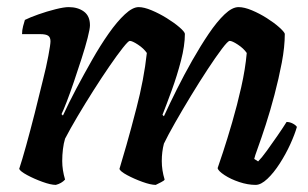

<svg xmlns="http://www.w3.org/2000/svg" viewBox="-20 -520 865 540"><path d="M137 0Q123 0 99.5 -8.5Q76 -17 56.5 -27.5Q37 -38 34 -45Q42 -69 53.5 -110.5Q65 -152 77.5 -201Q90 -250 101 -296Q110 -331 116 -363Q122 -395 122 -404Q122 -415 115.5 -419.5Q109 -424 93 -424H42Q42 -435 45 -446.5Q48 -458 50 -464Q64 -471 88 -479.5Q112 -488 136 -494Q160 -500 173 -500Q199 -500 216 -487.5Q233 -475 233 -449Q233 -439 226.5 -413.5Q220 -388 209.5 -355.5Q199 -323 188 -290.5Q177 -258 167.5 -233.5Q158 -209 153 -199L157 -195Q173 -230 194.5 -270.5Q216 -311 239 -351.5Q262 -392 285.5 -425.5Q309 -459 331 -479.5Q353 -500 370 -500Q385 -500 406.5 -491Q428 -482 449 -469Q470 -456 484.5 -443.5Q499 -431 500 -425Q500 -392 489 -349.5Q478 -307 463 -266Q448 -225 437 -197L441 -193Q457 -228 477.5 -269Q498 -310 521 -350.5Q544 -391 567 -425Q590 -459 611.5 -479.5Q633 -500 651 -500Q667 -500 688.5 -491Q710 -482 730.5 -469Q751 -456 765 -443.5Q779 -431 781 -425Q781 -388 772.5 -343.5Q764 -299 752 -253.5Q740 -208 727.5 -169.5Q715 -131 705.5 -105Q696 -79 695 -73L706 -66Q716 -76 730.5 -96Q745 -116 760.5 -138.5Q776 -161 786 -177Q795 -177 803.5 -172.5Q812 -168 815 -163Q809 -142 796.5 -114.5Q784 -87 767 -60.5Q750 -34 732 -17Q714 0 699 0Q677 0 653 -8Q629 -16 611.5 -27.5Q594 -39 592 -47Q596 -58 607.5 -93Q619 -128 633 -176Q647 -224 658.5 -275Q670 -326 674 -371Q665 -384 649 -394.5Q633 -405 626 -405Q621 -405 604 -382.5Q587 -360 564 -325Q541 -290 517 -250.5Q493 -211 472.5 -175Q452 -139 441 -116Q435 -93 435 -67Q435 -54 437 -41Q439 -28 443 -15Q442 -12 433 -7.5Q424 -3 418 0Q404 0 380.5 -8.5Q357 -17 337.5 -27.5Q318 -38 316 -45Q323 -68 335.5 -111.5Q348 -155 364 -217Q374 -255 381.5 -294.5Q389 -334 393 -371Q384 -384 368 -394.5Q352 -405 345 -405Q341 -405 325.5 -385.5Q310 -366 288 -334Q266 -302 242.5 -265Q219 -228 198 -192.5Q177 -157 163 -130Q159 -117 157 -100.5Q155 -84 155 -67Q155 -42 163 -15Q153 -4 137 0Z"/></svg>

Font: Texturina 72pt 72pt Regular
Style: Bold Italic
Weight: 700
Italic angle: -11°
Designer: Guillermo Torres Carreño
Foundry: Omnibus-Type
Version: Version 1.002; ttfautohint (v1.8.3)